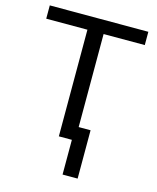

<svg xmlns="http://www.w3.org/2000/svg" viewBox="-129 -776 869 1064"><g transform="rotate(15 305.5 -244.5)"><path d="M351.6 -611.8V-78.1H419.9V199.2H333.5V0H258.8V-611.8H22.5V-688H587.9V-611.8Z"/></g></svg>

Font: Arial
Style: Regular
Weight: 400
Designer: Steve Matteson
Foundry: Ascender Corporation
Version: Version 2.00.3